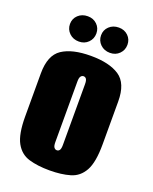

<svg xmlns="http://www.w3.org/2000/svg" viewBox="-128 -728 641 807"><g transform="rotate(20 193.0 -324.0)"><path d="M193 8Q140 8 101 -3.5Q62 -15 41 -53Q20 -91 20 -170V-363Q20 -444 65 -474Q110 -504 193 -504Q276 -504 321 -474Q366 -444 366 -363V-171Q366 -91 345 -53Q324 -15 285 -3.5Q246 8 193 8ZM193 -82Q201 -82 205.5 -88.5Q210 -95 210 -112V-383Q210 -400 205.5 -406.5Q201 -413 193 -413Q186 -413 181 -406.5Q176 -400 176 -383V-112Q176 -95 181 -88.5Q186 -82 193 -82ZM124 -543Q98 -543 81 -559.5Q64 -576 64 -600Q64 -624 81 -640Q98 -656 124 -656Q149 -656 165.5 -640Q182 -624 182 -600Q182 -576 165.5 -559.5Q149 -543 124 -543ZM263 -543Q237 -543 220 -559.5Q203 -576 203 -600Q203 -624 220 -640Q237 -656 263 -656Q288 -656 304.5 -640Q321 -624 321 -600Q321 -576 304.5 -559.5Q288 -543 263 -543Z"/></g></svg>

Font: Alumni Sans Black
Style: Regular
Weight: 900
Designer: Robert E. Leuschke
Foundry: Robert E. Leuschke
Version: Version 1.018